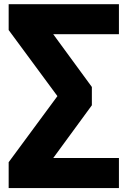

<svg xmlns="http://www.w3.org/2000/svg" viewBox="-20 -831 626 942"><path d="M22.5 -35.2 261.7 -359.4 22.5 -683.6V-810.5H563.5V-663.1H241.2L430.7 -404.3V-314.5L241.2 -55.7H563.5V91.8H22.5Z"/></svg>

Font: Min Sans Black
Style: Regular
Weight: 900
Designer: Jinseong-Kim, NotoSansCJK, Nunito
Foundry: Jinseong-Kim
Version: Version 1.000